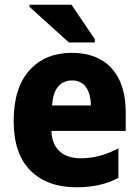

<svg xmlns="http://www.w3.org/2000/svg" viewBox="-20 -784 588 814"><path d="M304 10Q180 10 109 -61Q38 -132 38 -271Q38 -412 105 -486Q172 -560 284 -560Q394 -560 453.5 -494Q513 -428 513 -309V-229H198Q200 -173 232 -143Q264 -113 324 -113Q402 -113 482 -155V-30Q445 -10 401 0Q357 10 304 10ZM201 -337H365Q365 -385 345 -414Q325 -443 285 -443Q250 -443 227 -417.5Q204 -392 201 -337ZM272 -604 105 -755V-764H283L382 -618V-604Z"/></svg>

Font: Noto Sans SemiCondensed ExtraBold
Style: Regular
Weight: 800
Width: 4
Designer: Monotype Design Team
Foundry: Monotype Imaging Inc.
Version: Version 2.013; ttfautohint (v1.8.4.7-5d5b)